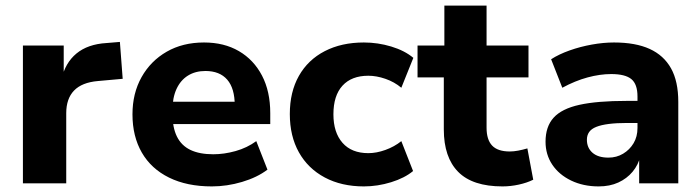

<svg xmlns="http://www.w3.org/2000/svg" viewBox="-20 -656 2506 687"><path d="M62 0V-493H208V-372H200Q213 -431 253.5 -464.5Q294 -498 361 -502L409 -506L419 -374L330 -366Q273 -361 245 -332Q217 -303 217 -251V0Z M738 11Q649 11 585 -20.5Q521 -52 487.5 -110Q454 -168 454 -247Q454 -322 486.5 -380Q519 -438 576.5 -471Q634 -504 710 -504Q782 -504 835 -473Q888 -442 917.5 -385.5Q947 -329 947 -251V-212H579V-292H835L820 -278Q820 -340 793 -371Q766 -402 715 -402Q679 -402 652.5 -385.5Q626 -369 611.5 -337.5Q597 -306 597 -261V-251Q597 -200 613 -167.5Q629 -135 661.5 -119.5Q694 -104 743 -104Q782 -104 823 -115.5Q864 -127 897 -151L937 -49Q900 -21 846 -5Q792 11 738 11Z M1282 11Q1202 11 1142 -21Q1082 -53 1049.5 -111Q1017 -169 1017 -248Q1017 -327 1049.5 -384.5Q1082 -442 1142 -473Q1202 -504 1282 -504Q1332 -504 1380 -489.5Q1428 -475 1459 -449L1416 -342Q1391 -363 1359 -374Q1327 -385 1298 -385Q1238 -385 1205.5 -349.5Q1173 -314 1173 -247Q1173 -182 1205.5 -145Q1238 -108 1298 -108Q1327 -108 1359 -119.5Q1391 -131 1416 -151L1458 -44Q1428 -19 1379.5 -4Q1331 11 1282 11Z M1778 11Q1671 11 1619.5 -41Q1568 -93 1568 -193V-379H1474V-493H1570V-636H1721V-493H1871V-379H1721V-199Q1721 -156 1741 -135Q1761 -114 1804 -114Q1818 -114 1834 -117Q1850 -120 1867 -125L1888 -13Q1866 -2 1836.5 4.5Q1807 11 1778 11Z M2122 11Q2067 11 2023.5 -10Q1980 -31 1956 -67Q1932 -103 1932 -149Q1932 -203 1961 -235Q1990 -267 2053.5 -281Q2117 -295 2222 -295H2278V-216H2224Q2186 -216 2158.5 -212.5Q2131 -209 2113.5 -202Q2096 -195 2088 -183.5Q2080 -172 2080 -156Q2080 -127 2100 -109.5Q2120 -92 2157 -92Q2186 -92 2209.5 -106Q2233 -120 2247 -143.5Q2261 -167 2261 -198V-311Q2261 -355 2239 -373Q2217 -391 2167 -391Q2127 -391 2082.5 -379Q2038 -367 1992 -342L1952 -444Q1980 -462 2018 -475.5Q2056 -489 2097.5 -496.5Q2139 -504 2177 -504Q2254 -504 2304.5 -481Q2355 -458 2381 -411.5Q2407 -365 2407 -291V0H2267V-99H2272Q2264 -66 2243.5 -41.5Q2223 -17 2192.5 -3Q2162 11 2122 11Z"/></svg>

Font: Nunito Sans 11pt ExtraBold
Style: Regular
Weight: 800
Version: Version 3.101;gftools[0.9.27]